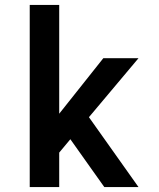

<svg xmlns="http://www.w3.org/2000/svg" viewBox="-20 -755 640 775"><path d="M100 0V-735H219V-296L397 -520H539L339 -282L539 0H401L342 -83L264 -193L219 -139V0Z"/></svg>

Font: Iosevka SS04 Extended
Style: Bold
Weight: 700
Width: 7
Monospace: yes
Designer: Belleve Invis
Foundry: Belleve Invis
Version: Version 19.0.0; ttfautohint (v1.8.4)